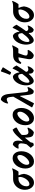

<svg xmlns="http://www.w3.org/2000/svg" viewBox="1760 -2538 790 4350"><g transform="rotate(-90 2155.0 -363.0)"><path d="M191.1 11.5Q145 11.5 108.5 -14.9Q71.9 -41.4 51 -87.6Q30 -133.7 30 -192.3Q30 -268.3 62.6 -329Q95.1 -389.6 150.8 -425.3Q206.6 -461 275.7 -461H377.1Q423.8 -461 454.3 -466.7Q484.9 -472.5 507.4 -484.9L516.2 -474.7Q498 -431.5 482.4 -401.9Q466.9 -372.4 448.1 -346.9L437.2 -339L277 -339.5Q232.2 -339.9 194.1 -315.2Q156 -290.4 132.8 -249.7Q109.6 -209 109.6 -159.7Q109.6 -126.9 122.2 -109.1Q134.8 -91.4 157.9 -91.4Q184.8 -91.4 211.6 -107.9Q238.3 -124.5 261.3 -152.7Q284.3 -180.9 300.3 -216.4Q316.3 -251.9 321.3 -290.4Q321.7 -312.2 317.4 -332.9Q313.1 -353.6 303.6 -363.8L379.9 -365.1L357.4 -331.5Q370.6 -306.8 379.1 -278Q387.6 -249.2 391.5 -214.5Q382.3 -146.9 354 -95.8Q325.8 -44.7 283.9 -16.6Q242 11.5 191.1 11.5Z M672.5 12Q623.5 12 587.5 -12.4Q551.6 -36.9 531.8 -80.9Q512 -124.9 512 -183.4Q512 -242.4 530.2 -294.8Q548.4 -347.2 580.5 -387Q612.5 -426.7 654.8 -449.4Q697 -472.1 744.9 -472.1Q793.4 -472.1 829.1 -447.9Q864.8 -423.7 884 -379.4Q903.3 -335.1 903.3 -275.6Q903.3 -216.1 885.4 -164.2Q867.4 -112.2 835.6 -72.5Q803.8 -32.8 762.1 -10.4Q720.4 12 672.5 12ZM637.1 -94.4Q664.1 -94.4 695.5 -114.3Q726.9 -134.2 754.8 -165.7Q782.7 -197.3 800.6 -233.8Q818.5 -270.3 818.5 -303.5Q818.5 -332.4 807.3 -348.8Q796.1 -365.2 775.8 -365.2Q749.3 -365.2 718.1 -345.1Q687 -324.9 659 -293.1Q631.1 -261.4 613.4 -224.6Q595.8 -187.8 595.8 -154Q595.8 -125.6 606.5 -110Q617.2 -94.4 637.1 -94.4Z M1046.3 7.5 1034.3 4.1 980.5 -61.9 1169.6 -282.1Q1224.5 -344.6 1261.5 -381.9Q1298.6 -419.1 1328.7 -439.8Q1358.9 -460.5 1391.6 -472.6Q1408.6 -454.2 1420.6 -435.1Q1432.7 -416.1 1441.5 -394L1436.2 -378.8Q1395.3 -359.6 1358.6 -335.2Q1321.9 -310.9 1289.3 -281Q1256.7 -251.1 1227.2 -215ZM1046.8 7.5 1020.1 -38.5Q1043.7 -101.2 1057.2 -144.2Q1070.7 -187.1 1076.6 -218.1Q1082.5 -249 1082.5 -275.5Q1082.5 -319.1 1057.5 -333.4Q1032.5 -347.6 971.7 -335.4L961.8 -347.9Q975.2 -385 997.5 -415Q1019.7 -445 1050 -466.9Q1115.3 -464.1 1135 -408.2Q1154.7 -352.3 1128.7 -244.1L1150.8 -236.9L1090.7 -5.3ZM1336.4 9.2Q1286.9 4.7 1260 -13Q1233 -30.8 1222.8 -72.8Q1212.6 -114.7 1211.4 -191.8L1203 -193.4L1275.3 -291Q1269.4 -226.6 1273.4 -186.3Q1277.4 -146 1294.7 -128.5Q1312 -111.1 1345 -113.9Q1378.1 -116.8 1430.3 -136.7L1439.8 -123Q1427.3 -91.7 1412.8 -68.1Q1398.2 -44.5 1380 -26.1Q1361.8 -7.7 1336.4 9.2Z M1653.5 12Q1604.5 12 1568.5 -12.4Q1532.6 -36.9 1512.8 -80.9Q1493 -124.9 1493 -183.4Q1493 -242.4 1511.2 -294.8Q1529.4 -347.2 1561.5 -387Q1593.5 -426.7 1635.8 -449.4Q1678 -472.1 1725.9 -472.1Q1774.4 -472.1 1810.1 -447.9Q1845.8 -423.7 1865 -379.4Q1884.3 -335.1 1884.3 -275.6Q1884.3 -216.1 1866.4 -164.2Q1848.4 -112.2 1816.6 -72.5Q1784.8 -32.8 1743.1 -10.4Q1701.4 12 1653.5 12ZM1618.1 -94.4Q1645.1 -94.4 1676.5 -114.3Q1707.9 -134.2 1735.8 -165.7Q1763.7 -197.3 1781.6 -233.8Q1799.5 -270.3 1799.5 -303.5Q1799.5 -332.4 1788.3 -348.8Q1777.1 -365.2 1756.8 -365.2Q1730.3 -365.2 1699.1 -345.1Q1668 -324.9 1640 -293.1Q1612.1 -261.4 1594.4 -224.6Q1576.8 -187.8 1576.8 -154Q1576.8 -125.6 1587.5 -110Q1598.2 -94.4 1618.1 -94.4Z M2271.2 7.5Q2227.3 7.5 2208.6 -15.2Q2190 -37.9 2182.4 -98.1L2131 -532Q2125.8 -574.4 2110.5 -591.8Q2095.2 -609.1 2066.9 -604.1Q2038.7 -599.1 1993.9 -572.7L1983.7 -587.1Q2001.2 -680.9 2067.4 -737.5Q2124.8 -737.5 2158.1 -692.8Q2191.5 -648.1 2201.1 -559.7L2242.1 -184.5Q2247.6 -132.6 2270.8 -122.2Q2294 -111.9 2349.2 -137.3L2357.9 -122.8Q2346.3 -83.1 2323.9 -49.5Q2301.6 -15.9 2271.2 7.5ZM1981.3 10.5 1900.5 -27.8 1898.3 -38.5Q1969.8 -159.3 2031.1 -265.5Q2092.3 -371.6 2147.6 -470.1L2189.8 -301.7H2148.7Q2101.5 -203.8 2063.4 -129.4Q2025.4 -54.9 1993.1 7.4Z M2493.4 6.4Q2462.7 6.4 2439.4 -20.4Q2416.1 -47.2 2404.5 -92.9Q2392.9 -138.7 2396.8 -194.7Q2401.2 -249.3 2419 -298.2Q2436.8 -347.2 2464.5 -385Q2492.1 -422.9 2526.3 -444.3Q2560.5 -465.7 2596.6 -465.7Q2633.9 -454.9 2658.5 -415.5Q2683.2 -376.2 2689.6 -319.1L2752.2 -319.5L2659 -212.3Q2657.4 -280.4 2647.3 -312.8Q2637.2 -345.3 2604.4 -345.3Q2578.2 -345.3 2551.9 -327.2Q2525.7 -309.1 2503.8 -278.8Q2481.9 -248.4 2468.7 -211.5Q2455.5 -174.7 2455.5 -137.1Q2455.5 -115 2462 -103Q2468.6 -91.1 2480.6 -91.1Q2499.9 -91.1 2527.6 -111Q2555.4 -130.9 2587.2 -166.5Q2619 -202 2652 -249.5Q2685.1 -297 2716.8 -352.9Q2748.6 -408.8 2774.3 -468L2786.7 -471.7Q2823.4 -436.8 2846.6 -382.9Q2764.1 -249.5 2698.9 -163.3Q2633.6 -77.1 2583.3 -35.4Q2533 6.4 2493.4 6.4ZM2739.8 5.7Q2698.6 3.7 2678.6 -24Q2658.7 -51.7 2660.8 -102.9L2640.3 -114L2708.4 -219.4L2703.5 -191.2Q2697.7 -156.5 2711.6 -137.1Q2725.6 -117.7 2754.6 -116.4Q2783.6 -115.2 2821.7 -133.8L2830 -122.7Q2802.3 -33 2739.8 5.7ZM2803.5 -685.2 2694.8 -510.1 2679 -507.7 2633.7 -531.1Q2655.1 -581.3 2674.3 -632.2Q2693.5 -683.1 2710.9 -734.2L2723.2 -738.4L2800.2 -697.9Z M3080.3 7.3Q3023.7 2.3 3002.4 -33.1Q2981.2 -68.5 2993.4 -134.5L3047 -420.6H3153.1L3081.9 -222.7Q3068 -183.4 3073.5 -161.3Q3079.1 -139.2 3108 -132.6Q3137 -126.1 3193.6 -131.6L3199.3 -118.1Q3188.8 -92.1 3169.7 -66Q3150.7 -40 3127.4 -20.4Q3104.2 -0.9 3080.3 7.3ZM2904.9 -275.9 2883.8 -288.9 2882.4 -295.9Q2905.5 -381.8 2953.2 -421.2Q3000.9 -460.6 3082 -460.6H3157.5Q3203.8 -460.6 3237.1 -466.8Q3270.4 -473 3294.2 -484.9L3302.9 -474.2Q3283.7 -433.4 3268.6 -404.4Q3253.6 -375.4 3234.4 -349.6L3222.5 -341.7H3060.9Q3019.5 -341.7 2995 -337.1Q2970.5 -332.6 2952.7 -318.7Q2934.9 -304.7 2910.4 -275.9Z M3416.4 6.4Q3385.7 6.4 3362.4 -20.4Q3339.1 -47.2 3327.5 -92.9Q3315.9 -138.7 3319.8 -194.7Q3324.2 -249.3 3342 -298.2Q3359.8 -347.2 3387.5 -385Q3415.1 -422.9 3449.3 -444.3Q3483.5 -465.7 3519.6 -465.7Q3556.9 -454.9 3581.5 -415.5Q3606.2 -376.2 3612.6 -319.1L3675.2 -319.5L3582 -212.3Q3580.4 -280.4 3570.3 -312.8Q3560.2 -345.3 3527.4 -345.3Q3501.2 -345.3 3474.9 -327.2Q3448.7 -309.1 3426.8 -278.8Q3404.9 -248.4 3391.7 -211.5Q3378.5 -174.7 3378.5 -137.1Q3378.5 -115 3385 -103Q3391.6 -91.1 3403.6 -91.1Q3422.9 -91.1 3450.6 -111Q3478.4 -130.9 3510.2 -166.5Q3542 -202 3575 -249.5Q3608.1 -297 3639.8 -352.9Q3671.6 -408.8 3697.3 -468L3709.7 -471.7Q3746.4 -436.8 3769.6 -382.9Q3687.1 -249.5 3621.9 -163.3Q3556.6 -77.1 3506.3 -35.4Q3456 6.4 3416.4 6.4ZM3662.8 5.7Q3621.6 3.7 3601.6 -24Q3581.7 -51.7 3583.8 -102.9L3563.3 -114L3631.4 -219.4L3626.5 -191.2Q3620.7 -156.5 3634.6 -137.1Q3648.6 -117.7 3677.6 -116.4Q3706.6 -115.2 3744.7 -133.8L3753 -122.7Q3725.3 -33 3662.8 5.7Z M3985.1 11.5Q3939 11.5 3902.5 -14.9Q3865.9 -41.4 3845 -87.6Q3824 -133.7 3824 -192.3Q3824 -268.3 3856.6 -329Q3889.1 -389.6 3944.8 -425.3Q4000.6 -461 4069.7 -461H4171.1Q4217.8 -461 4248.3 -466.7Q4278.9 -472.5 4301.4 -484.9L4310.2 -474.7Q4292 -431.5 4276.4 -401.9Q4260.9 -372.4 4242.1 -346.9L4231.2 -339L4071 -339.5Q4026.2 -339.9 3988.1 -315.2Q3950 -290.4 3926.8 -249.7Q3903.6 -209 3903.6 -159.7Q3903.6 -126.9 3916.2 -109.1Q3928.8 -91.4 3951.9 -91.4Q3978.8 -91.4 4005.6 -107.9Q4032.3 -124.5 4055.3 -152.7Q4078.3 -180.9 4094.3 -216.4Q4110.3 -251.9 4115.3 -290.4Q4115.7 -312.2 4111.4 -332.9Q4107.1 -353.6 4097.6 -363.8L4173.9 -365.1L4151.4 -331.5Q4164.6 -306.8 4173.1 -278Q4181.6 -249.2 4185.5 -214.5Q4176.3 -146.9 4148 -95.8Q4119.8 -44.7 4077.9 -16.6Q4036 11.5 3985.1 11.5Z"/></g></svg>

Font: Alegreya
Style: Italic
Weight: 400
Italic angle: -7°
Designer: Juan Pablo del Peral
Foundry: Huerta Tipografica
Version: Version 2.009